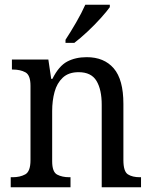

<svg xmlns="http://www.w3.org/2000/svg" viewBox="-20 -786 637 806"><path d="M25 0V-42H33Q64 -42 86 -54Q108 -66 108 -114V-426Q108 -471 86.5 -482.5Q65 -494 35 -494H30V-536H183L195 -455H200Q227 -509 262 -527.5Q297 -546 344 -546Q417 -546 457.5 -499Q498 -452 498 -350V-114Q498 -66 517 -54Q536 -42 567 -42H572V0H407V-346Q407 -410 385 -446.5Q363 -483 310 -483Q268 -483 243.5 -460Q219 -437 209 -400Q199 -363 199 -320V-109Q199 -64 220 -53Q241 -42 271 -42H276V0ZM255 -619Q276 -651 299.5 -691.5Q323 -732 338 -766H441V-756Q429 -739 403.5 -710.5Q378 -682 347.5 -653.5Q317 -625 292 -606H255Z"/></svg>

Font: Noto Serif Tamil SemiCondensed
Style: Regular
Weight: 400
Width: 4
Designer: Indian Type Foundry, Tom Grace, and the Monotype Design Team
Foundry: Monotype Imaging Inc.
Version: Version 2.004; ttfautohint (v1.8.4.7-5d5b)